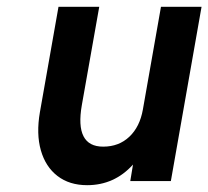

<svg xmlns="http://www.w3.org/2000/svg" viewBox="-20 -531 611 563"><path d="M235.5 12Q183.5 12 148.5 -15Q113.5 -42 99.8 -90.2Q86 -138.5 97 -202L151.5 -511H271L220 -223Q198.5 -101 282.5 -101Q328.5 -101 359.2 -130Q390 -159 399 -210L452 -511H571L481 0H362L370 -48.5Q315.5 12 235.5 12Z"/></svg>

Font: Overpass
Style: Bold Italic
Weight: 700
Italic angle: -10°
Designer: Delve Withrington, Dave Bailey, Thomas Jockin
Foundry: Delve Fonts LLC
Version: Version 4.000; ttfautohint (v1.8.3)